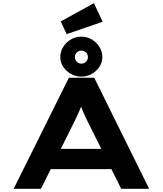

<svg xmlns="http://www.w3.org/2000/svg" viewBox="-20 -1190 1026 1210"><path d="M66 0 414 -700H574L920 0H744L537 -415Q526 -437 517 -456.5Q508 -476 500 -494.5Q492 -513 485.5 -531.5Q479 -550 472 -570L511 -571Q504 -550 496.5 -530.5Q489 -511 480.5 -492Q472 -473 463 -453.5Q454 -434 444 -414L238 0ZM227 -124 283 -252H702L725 -124ZM493 -707Q458 -707 427.5 -724Q397 -741 378.5 -769Q360 -797 360 -830Q360 -865 378.5 -894.5Q397 -924 427 -941.5Q457 -959 493 -959Q528 -959 558 -941.5Q588 -924 606.5 -894.5Q625 -865 625 -830Q625 -797 606.5 -769Q588 -741 558 -724Q528 -707 493 -707ZM493 -789Q510 -789 522 -801Q534 -813 534 -830Q534 -849 521.5 -860Q509 -871 493 -871Q476 -871 464 -859.5Q452 -848 452 -830Q452 -813 464 -801Q476 -789 493 -789ZM400 -975 363 -1055 572 -1170 627 -1053Z"/></svg>

Font: Lexend Zetta
Style: Bold
Weight: 700
Designer: Bonnie Shaver-Troup, Thomas Jockin
Foundry: Lexend
Version: Version 1.007